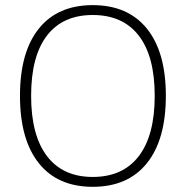

<svg xmlns="http://www.w3.org/2000/svg" viewBox="-20 -720 717 741"><path d="M337.9 -700.2Q473.6 -700.2 546.9 -609.6Q620.1 -519 620.1 -350.1Q620.1 -181.2 546.9 -90.1Q473.6 1 337.9 1Q202.6 1 129.9 -90.1Q57.1 -181.2 57.1 -350.1Q57.1 -519 129.9 -609.6Q202.6 -700.2 337.9 -700.2ZM100.1 -350.1Q100.1 -197.8 161.4 -117.4Q222.7 -37.1 337.9 -37.1Q454.1 -37.1 515.6 -117.4Q577.1 -197.8 577.1 -350.1Q577.1 -502.9 515.6 -582.5Q454.1 -662.1 337.9 -662.1Q222.2 -662.1 161.1 -582.5Q100.1 -502.9 100.1 -350.1Z"/></svg>

Font: Montserrat Ultra Light
Style: Regular
Weight: 200
Designer: Julieta Ulanovsky
Foundry: Julieta Ulanovsky
Version: Version 3.001;PS 003.001;hotconv 1.0.70;makeotf.lib2.5.58329